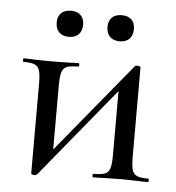

<svg xmlns="http://www.w3.org/2000/svg" viewBox="-46 -606 603 659"><g transform="rotate(5 256.0 -276.5)"><path d="M85 5V-305Q85 -335 80.5 -349.5Q76 -364 63.5 -369Q51 -374 25 -374Q23 -374 23 -380Q23 -386 25 -386Q48 -386 61 -385L118 -384L184 -385Q195 -386 214 -386Q217 -386 217 -380Q217 -374 214 -374Q187 -374 174.5 -369Q162 -364 157.5 -349.5Q153 -335 153 -305V-63L125 -49L407 -392Q410 -395 415 -395Q419 -395 423 -393.5Q427 -392 427 -390V-81Q427 -51 431.5 -36.5Q436 -22 448.5 -17Q461 -12 487 -12Q489 -12 489 -6Q489 0 487 0Q461 0 447 -1L394 -2L338 -1Q323 0 298 0Q295 0 295 -6Q295 -12 298 -12Q325 -12 337.5 -17Q350 -22 354.5 -36.5Q359 -51 359 -81V-326L389 -339L106 6Q102 10 97 10Q93 10 89 8.5Q85 7 85 5ZM127 -519Q127 -540 139 -551.5Q151 -563 173 -563Q194 -563 206 -551.5Q218 -540 218 -519Q218 -497 206 -485Q194 -473 173 -473Q151 -473 139 -485Q127 -497 127 -519ZM302 -519Q302 -540 314 -551.5Q326 -563 348 -563Q369 -563 381 -551.5Q393 -540 393 -519Q393 -497 381 -485Q369 -473 348 -473Q326 -473 314 -485Q302 -497 302 -519Z"/></g></svg>

Font: Cormorant Garamond Medium
Style: Regular
Weight: 500
Designer: Christian Thalmann (Catharsis Fonts)
Foundry: Catharsis Fonts
Version: Version 4.000